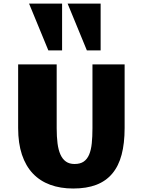

<svg xmlns="http://www.w3.org/2000/svg" viewBox="-20 -1056 811 1090"><path d="M395.5 14.2Q322.8 14.2 264.9 -7.1Q207 -28.3 166.5 -71Q126 -113.8 104.5 -178.2Q83 -242.7 83 -329.1V-690.4H301.8V-328.1Q301.8 -279.8 306.6 -242.2Q311.5 -204.6 323.2 -178.5Q335 -152.3 354.5 -138.7Q374 -125 403.3 -125Q435.5 -125 455.3 -138.7Q475.1 -152.3 486.1 -178.5Q497.1 -204.6 501 -242.2Q504.9 -279.8 504.9 -328.1V-690.4H687.5V-329.1Q687.5 -242.2 670.4 -177.7Q653.3 -113.3 617.4 -70.6Q581.5 -27.8 526.6 -6.8Q471.7 14.2 395.5 14.2ZM473.1 -770 363.8 -1035.6H551.3V-770ZM254.4 -770 145 -1035.6H332.5V-770Z"/></svg>

Font: Candal
Style: Regular
Weight: 400
Designer: vernon adams
Foundry: vernon adams
Version: Version 1.000